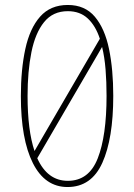

<svg xmlns="http://www.w3.org/2000/svg" viewBox="-20 -745 540 773"><path d="M252 8Q161 8 112.5 -88Q64 -184 64 -358Q64 -465 82 -548Q100 -631 141.5 -678Q183 -725 253 -725Q322 -725 362 -677.5Q402 -630 419 -547.5Q436 -465 436 -359Q436 -187 392 -89.5Q348 8 252 8ZM91 -359Q91 -220 119 -137L382 -589Q365 -641 333.5 -670.5Q302 -700 253 -700Q193 -700 157.5 -656Q122 -612 106.5 -535Q91 -458 91 -359ZM253 -17Q338 -17 373.5 -107.5Q409 -198 409 -359Q409 -416 405 -465.5Q401 -515 391 -556L130 -108Q171 -17 253 -17Z"/></svg>

Font: Noto Sans Mono ExtraCondensed Thin
Style: Regular
Weight: 100
Width: 2
Designer: Monotype Design Team
Foundry: Monotype Imaging Inc.
Version: Version 2.014; ttfautohint (v1.8.4.7-5d5b)